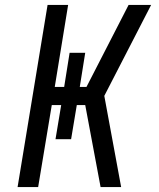

<svg xmlns="http://www.w3.org/2000/svg" viewBox="-20 -755 640 775"><path d="M51 0 172 -735H255L201 -404H239L261 -542H324L302 -404H329L499 -735H590L401 -368L469 0H386L324 -331H290L267 -193H204L227 -331H189L134 0Z"/></svg>

Font: Iosevka Extended Oblique
Style: Regular
Weight: 400
Width: 7
Italic angle: -9°
Monospace: yes
Designer: Belleve Invis
Foundry: Belleve Invis
Version: Version 32.0.1; ttfautohint (v1.8.4)